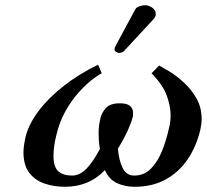

<svg xmlns="http://www.w3.org/2000/svg" viewBox="-20 -704 793 736"><path d="M536 -684Q550 -684 563.5 -674.5Q577 -665 577 -651V-647Q575 -637 568 -630L455 -508Q451 -504 445.5 -502.5Q440 -501 437 -501Q432 -501 425.5 -505Q419 -509 419 -514Q419 -520 422 -526L499 -669Q504 -677 516 -680.5Q528 -684 536 -684ZM748 -207Q733 -143 699.5 -93.5Q666 -44 615 -16Q564 12 496 12Q459 12 428.5 -2Q398 -16 382 -52Q322 12 229 12Q187 12 150.5 -0.5Q114 -13 92 -42Q70 -71 70 -120Q70 -144 78 -179Q90 -228 127.5 -278Q165 -328 223.5 -374Q282 -420 356 -456L370 -423Q357 -417 333 -398.5Q309 -380 281.5 -349.5Q254 -319 231 -278Q208 -237 196 -186Q190 -162 187.5 -142Q185 -122 185 -107Q185 -64 203.5 -47.5Q222 -31 256 -31Q285 -31 310.5 -56.5Q336 -82 363 -133Q360 -150 359 -164.5Q358 -179 358 -191Q358 -211 360 -225Q362 -239 364 -247Q369 -271 385.5 -289.5Q402 -308 439 -308Q467 -308 478.5 -298Q490 -288 490 -271Q490 -267 490 -262.5Q490 -258 488 -253Q484 -236 470.5 -205.5Q457 -175 432 -134Q436 -88 450.5 -59.5Q465 -31 494 -31Q532 -31 558 -57Q584 -83 601 -125Q618 -167 628 -214Q634 -235 634 -263Q634 -296 619.5 -337Q605 -378 561 -423L590 -453Q603 -446 629.5 -430Q656 -414 684.5 -388Q713 -362 733 -327Q753 -292 753 -247Q753 -237 751.5 -227.5Q750 -218 748 -207Z"/></svg>

Font: Libertinus Serif SemiBold
Style: Italic
Weight: 600
Italic angle: -11.5°
Designer: Philipp H. Poll, Khaled Hosny
Foundry: Caleb Maclennan
Version: Version 7.051;RELEASE